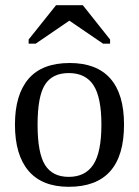

<svg xmlns="http://www.w3.org/2000/svg" viewBox="-20 -716 540 746"><path d="M461.9 -231.9Q461.9 9.8 247.1 9.8Q143.6 9.8 90.8 -52.2Q38.1 -114.3 38.1 -231.9Q38.1 -348.1 90.8 -409.7Q143.6 -471.2 251 -471.2Q355.5 -471.2 408.7 -410.9Q461.9 -350.6 461.9 -231.9ZM374 -231.9Q374 -337.4 343.3 -384.8Q312.5 -432.1 247.1 -432.1Q183.1 -432.1 154.5 -386.7Q126 -341.3 126 -231.9Q126 -121.1 155 -75Q184.1 -28.8 247.1 -28.8Q311.5 -28.8 342.8 -76.7Q374 -124.5 374 -231.9ZM91.3 -546.4V-562.5L197.8 -695.8H301.8L407.7 -562.5V-546.4H380.4L249.5 -635.7L118.7 -546.4Z"/></svg>

Font: Times New Roman
Style: Regular
Weight: 400
Designer: Steve Matteson
Foundry: Ascender Corporation
Version: Version 2.00.3